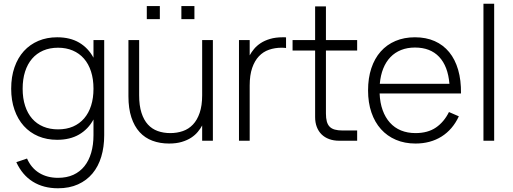

<svg xmlns="http://www.w3.org/2000/svg" viewBox="-20 -755 2751 1030"><path d="M286.5 -555Q356 -555 404.5 -526.5Q453 -498 481.5 -445.5V-540H539V-29.5Q539 33.5 523.2 85.8Q507.5 138 476.2 175.5Q445 213 398.5 234Q352 255 291 255Q213.5 255 156.5 219.8Q99.5 184.5 67.5 115L125 95.5Q147.5 146.5 190.5 172.8Q233.5 199 291 199Q338 199 373.5 182.8Q409 166.5 433 136.5Q457 106.5 469.2 64.2Q481.5 22 481.5 -30V-114Q453 -61.5 404 -33.2Q355 -5 286.5 -5Q231 -5 185.5 -24.2Q140 -43.5 107.8 -79.2Q75.5 -115 57.8 -165.8Q40 -216.5 40 -279Q40 -343 57.8 -394Q75.5 -445 108 -480.8Q140.5 -516.5 186 -535.8Q231.5 -555 286.5 -555ZM291.5 -61Q336.5 -61 371.8 -76.2Q407 -91.5 431.5 -120Q456 -148.5 468.8 -188.8Q481.5 -229 481.5 -279Q481.5 -331 468.2 -371.8Q455 -412.5 430.2 -440.8Q405.5 -469 370.2 -484Q335 -499 291.5 -499Q247 -499 211.8 -483.8Q176.5 -468.5 152 -440Q127.5 -411.5 114.5 -370.8Q101.5 -330 101.5 -279Q101.5 -227.5 114.8 -187Q128 -146.5 152.5 -118.5Q177 -90.5 212.2 -75.8Q247.5 -61 291.5 -61Z M953 -652.5V-722.5H1023V-652.5ZM767.5 -652.5V-722.5H837.5V-652.5ZM726.5 -244Q726.5 -188.5 739 -149.8Q751.5 -111 773.5 -87Q795.5 -63 826.2 -52Q857 -41 893.5 -41Q929.5 -41 960.8 -51.8Q992 -62.5 1015 -86.8Q1038 -111 1051.2 -149.8Q1064.5 -188.5 1064.5 -244V-540H1122V0H1064.5V-82Q1055.5 -65 1041.2 -47.8Q1027 -30.5 1005.8 -16.5Q984.5 -2.5 955.2 6.2Q926 15 887 15Q838 15 797.8 0Q757.5 -15 729 -46.2Q700.5 -77.5 684.8 -125.2Q669 -173 669 -238.5V-540H726.5Z M1514.5 -497.5Q1503.5 -499 1490.5 -499Q1454.5 -499 1423.2 -488.2Q1392 -477.5 1369 -453.2Q1346 -429 1332.8 -390.5Q1319.5 -352 1319.5 -296.5V0H1262V-540H1319.5V-458Q1328.5 -475 1342.8 -492.2Q1357 -509.5 1378.2 -523.5Q1399.5 -537.5 1428.8 -546.2Q1458 -555 1497 -555Q1501.5 -555 1505.8 -555Q1510 -555 1514.5 -554.5Z M1549.5 -540H1670.5V-720.5H1728.5V-540H1896V-484H1728.5V-146Q1728.5 -121 1733.2 -103.5Q1738 -86 1748.5 -75.2Q1759 -64.5 1776 -59.8Q1793 -55 1817.5 -55H1896V0H1800Q1770 0 1746 -8.8Q1722 -17.5 1705.2 -34Q1688.5 -50.5 1679.5 -74Q1670.5 -97.5 1670.5 -127V-484H1549.5Z M2209 -41Q2275 -41 2318.5 -70.8Q2362 -100.5 2388.5 -154L2441.5 -131Q2408.5 -60 2348.8 -22.5Q2289 15 2209 15Q2151 15 2104 -5Q2057 -25 2023.8 -62Q1990.5 -99 1972.5 -151.8Q1954.5 -204.5 1954.5 -270Q1954.5 -336 1972 -388.8Q1989.5 -441.5 2022.2 -478.5Q2055 -515.5 2101.5 -535.2Q2148 -555 2206 -555Q2265.5 -555 2311.8 -534.5Q2358 -514 2389.8 -475.2Q2421.5 -436.5 2437.8 -380.5Q2454 -324.5 2453 -253.5H2016.5Q2018.5 -203.5 2032.8 -164Q2047 -124.5 2071.8 -97Q2096.5 -69.5 2131.2 -55.2Q2166 -41 2209 -41ZM2391 -305.5Q2383 -400 2335.8 -450Q2288.5 -500 2206 -500Q2165 -500 2131.8 -486.8Q2098.5 -473.5 2074.5 -448.5Q2050.5 -423.5 2036 -387.5Q2021.5 -351.5 2017.5 -305.5Z M2573.5 0V-735H2631V0Z"/></svg>

Font: Vela Sans Light
Style: Regular
Weight: 300
Designer: Principal design: Mikhail Sharanda - project Manrope.
Design modification: Ravid Balaliev
Foundry: Mikhail Sharanda
Version: Version 1.001